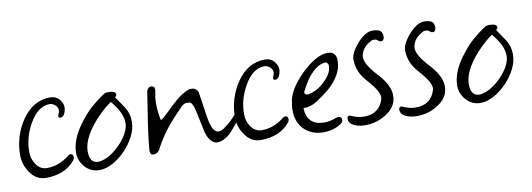

<svg xmlns="http://www.w3.org/2000/svg" viewBox="-38 -500 1958 706"><g transform="rotate(-10 941.0 -147.0)"><path d="M92 9Q54 9 31 -27Q12 -56 12 -90Q12 -127 22.5 -159.5Q33 -192 52 -220Q94 -280 157 -280Q179 -280 192.5 -263.5Q206 -247 203 -229Q198 -200 182 -200Q175 -200 175 -207Q175 -211 178 -215H177Q181 -220 181 -228Q181 -239 171.5 -247.5Q162 -256 151 -256Q107 -256 75 -199Q47 -150 47 -96Q47 -69 61 -49Q76 -26 102 -26Q146 -26 185 -57Q189 -61 195 -61Q205 -61 205 -49Q205 -41 199 -35Q161 9 92 9Z M290 15Q258 15 236 -10Q216 -33 216 -62Q216 -116 265 -177Q285 -203 308 -223Q331 -243 356 -259Q361 -262 370 -262Q399 -262 399 -248Q399 -244 393 -239V-238Q408 -217 423 -194Q438 -171 438 -140Q438 -114 424.5 -87Q411 -60 388.5 -36.5Q366 -13 340 1Q314 15 290 15ZM291 -16Q316 -17 344 -36.5Q372 -56 392.5 -84Q413 -112 414 -137Q416 -176 374 -225Q331 -194 298 -152Q259 -101 259 -60Q259 -16 291 -16Z M495 -7Q480 -7 484 -34Q487 -69 494.5 -120.5Q502 -172 513 -240Q518 -255 529 -255Q543 -255 543 -242Q543 -241 543 -238.5Q543 -236 542 -233Q540 -224 538.5 -213.5Q537 -203 537 -191Q537 -177 538.5 -161Q540 -145 544 -127Q550 -127 593 -170Q636 -211 663 -219V-220Q666 -221 669 -221Q672 -221 674 -221Q693 -221 699 -203L713 -110Q722 -49 746 -49Q756 -49 766 -56Q780 -66 793 -77.5Q806 -89 816 -102Q822 -104 824 -104Q831 -104 831 -95Q831 -89 823 -79Q810 -63 796 -46.5Q782 -30 768 -21Q749 -10 736 -10Q709 -10 695 -54L678 -135Q669 -176 655 -172Q654 -172 652.5 -172.5Q651 -173 649 -173Q645 -173 639.5 -171Q634 -169 629 -164L605 -139Q574 -107 553 -77Q532 -47 519 -21Q511 -7 495 -7Z M894 9Q856 9 833 -27Q814 -56 814 -90Q814 -127 824.5 -159.5Q835 -192 854 -220Q896 -280 959 -280Q981 -280 994.5 -263.5Q1008 -247 1005 -229Q1000 -200 984 -200Q977 -200 977 -207Q977 -211 980 -215H979Q983 -220 983 -228Q983 -239 973.5 -247.5Q964 -256 953 -256Q909 -256 877 -199Q849 -150 849 -96Q849 -69 863 -49Q878 -26 904 -26Q948 -26 987 -57Q991 -61 997 -61Q1007 -61 1007 -49Q1007 -41 1001 -35Q963 9 894 9Z M1126 21Q1082 21 1054.5 -6Q1027 -33 1027 -79Q1027 -89 1028.5 -99Q1030 -109 1032 -119Q1043 -162 1093 -211Q1149 -264 1190 -264Q1224 -264 1222 -226Q1221 -177 1168 -130Q1145 -111 1120.5 -95Q1096 -79 1069 -79H1068Q1071 -14 1135 -14Q1156 -14 1182 -24Q1184 -25 1188 -25Q1201 -25 1201 -12Q1201 -3 1192 2Q1164 21 1126 21ZM1095 -126Q1126 -133 1148 -152Q1187 -185 1187 -215V-217Q1187 -224 1182 -228Q1177 -232 1175 -230Q1144 -230 1109 -185Q1104 -178 1097 -166.5Q1090 -155 1082 -139Q1081 -137 1081 -135Q1081 -126 1095 -126Z M1281 22Q1256 22 1238.5 13Q1221 4 1221 -12Q1221 -23 1231 -23Q1230 -23 1247 -16.5Q1264 -10 1283 -10Q1341 -10 1356 -64Q1362 -87 1314 -140Q1280 -177 1280 -224Q1280 -240 1294 -261.5Q1308 -283 1328 -299.5Q1348 -316 1366 -316Q1398 -316 1402 -300Q1403 -297 1403.5 -294Q1404 -291 1404 -288Q1404 -272 1392 -272Q1385 -272 1381 -277Q1376 -282 1367 -282Q1365 -282 1362 -282Q1359 -282 1357 -280Q1321 -262 1316 -230Q1312 -202 1359 -152Q1401 -107 1401 -68Q1401 -25 1357 1Q1323 22 1281 22Z M1474 22Q1449 22 1431.5 13Q1414 4 1414 -12Q1414 -23 1424 -23Q1423 -23 1440 -16.5Q1457 -10 1476 -10Q1534 -10 1549 -64Q1555 -87 1507 -140Q1473 -177 1473 -224Q1473 -240 1487 -261.5Q1501 -283 1521 -299.5Q1541 -316 1559 -316Q1591 -316 1595 -300Q1596 -297 1596.5 -294Q1597 -291 1597 -288Q1597 -272 1585 -272Q1578 -272 1574 -277Q1569 -282 1560 -282Q1558 -282 1555 -282Q1552 -282 1550 -280Q1514 -262 1509 -230Q1505 -202 1552 -152Q1594 -107 1594 -68Q1594 -25 1550 1Q1516 22 1474 22Z M1713 15Q1681 15 1659 -10Q1639 -33 1639 -62Q1639 -116 1688 -177Q1708 -203 1731 -223Q1754 -243 1779 -259Q1784 -262 1793 -262Q1822 -262 1822 -248Q1822 -244 1816 -239V-238Q1831 -217 1846 -194Q1861 -171 1861 -140Q1861 -114 1847.5 -87Q1834 -60 1811.5 -36.5Q1789 -13 1763 1Q1737 15 1713 15ZM1714 -16Q1739 -17 1767 -36.5Q1795 -56 1815.5 -84Q1836 -112 1837 -137Q1839 -176 1797 -225Q1754 -194 1721 -152Q1682 -101 1682 -60Q1682 -16 1714 -16Z"/></g></svg>

Font: Square Peg
Style: Regular
Weight: 400
Designer: Robert E. Leuschke
Foundry: Robert E. Leuschke
Version: Version 1.010; ttfautohint (v1.8.4.7-5d5b)